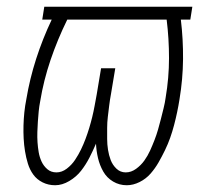

<svg xmlns="http://www.w3.org/2000/svg" viewBox="-20 -540 640 568"><path d="M143 8Q123 8 106 -0.5Q89 -9 78.5 -23.5Q68 -38 62.5 -56Q57 -74 54 -92.5Q51 -111 50 -130Q49 -149 49.5 -168.5Q50 -188 52 -207.5Q54 -227 58 -247Q68 -307 87 -366Q106 -425 133 -482H105L111 -520H549L543 -482H515Q522 -424 521.5 -365Q521 -306 511 -246Q508 -227 504 -208Q500 -189 495 -170Q490 -151 483.5 -132.5Q477 -114 468 -95.5Q459 -77 449 -59.5Q439 -42 425.5 -26.5Q412 -11 393 -1.5Q374 8 355 8Q333 8 314.5 -3Q296 -14 285.5 -32.5Q275 -51 270 -72Q265 -93 264 -115Q255 -94 244.5 -73.5Q234 -53 220 -35Q206 -17 185 -4.5Q164 8 143 8ZM147 -30Q163 -30 177.5 -41Q192 -52 202 -67Q212 -82 219.5 -97.5Q227 -113 233 -129Q239 -145 244 -161.5Q249 -178 253 -194.5Q257 -211 260 -227.5Q263 -244 266 -260L279 -338H321L308 -260Q305 -244 303 -227.5Q301 -211 299 -194.5Q297 -178 297 -161.5Q297 -145 297 -129Q297 -113 299.5 -97Q302 -81 307.5 -66.5Q313 -52 324.5 -41Q336 -30 352 -30Q368 -30 382.5 -40.5Q397 -51 407 -65Q417 -79 424 -94.5Q431 -110 437 -125.5Q443 -141 447.5 -156.5Q452 -172 456 -188Q460 -204 464 -220Q468 -236 470 -251Q480 -310 480 -368Q480 -426 473 -482H179Q150 -423 129.5 -362.5Q109 -302 99 -241Q96 -226 94.5 -210.5Q93 -195 92 -180Q91 -165 90.5 -149.5Q90 -134 91 -119Q92 -104 94.5 -89.5Q97 -75 103 -62Q109 -49 120 -39.5Q131 -30 147 -30Z"/></svg>

Font: Iosevka Extralight Extended
Style: Italic
Weight: 200
Width: 7
Italic angle: -9°
Monospace: yes
Designer: Belleve Invis
Foundry: Belleve Invis
Version: Version 32.5.0; ttfautohint (v1.8.4)